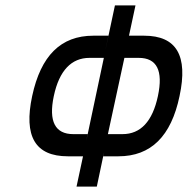

<svg xmlns="http://www.w3.org/2000/svg" viewBox="-20 -690 694 710"><path d="M338 0 365 -128 362 -112H418C538 -112 613 -186 644 -335C676 -484 633 -558 513 -558H457L481 -670H405L369 -501L381 -558H325C205 -558 131 -484 99 -335C67 -186 110 -112 231 -112H287L263 0ZM179 -335C199 -429 244 -476 311 -476H364L299 -169L304 -194H251C184 -194 159 -241 179 -335ZM379 -194 440 -476H493C560 -476 584 -429 564 -335C544 -241 500 -194 433 -194Z"/></svg>

Font: LT Wave Mono
Style: Italic
Weight: 400
Designer: Daniel Lyons
Version: Version 2.5 (Glyphs App)